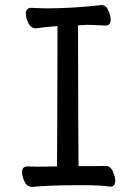

<svg xmlns="http://www.w3.org/2000/svg" viewBox="-20 -726 540 758"><path d="M107 12Q87 12 77 -9Q67 -30 67 -45Q67 -69 88 -69L128 -68L205 -69Q206 -107 207 -623Q159 -620 122 -614Q102 -614 92 -635Q82 -656 82 -671Q82 -695 103 -695Q110 -695 128.5 -694Q147 -693 167 -693Q264 -693 381 -706Q398 -706 407.5 -685Q417 -664 417 -649Q417 -625 397 -625Q340 -628 325 -628L288 -626Q289 -152 290 -70Q384 -70 397 -71Q416 -71 425.5 -49Q435 -27 435 -12Q435 11 415 11Q380 5 304 5Q172 5 107 12Z"/></svg>

Font: \eiw{I[½ {O¿rH
Style: Bold
Weight: 700
Designer: LXGW / Fontworks Inc.
Foundry: LXGW / Fontworks Inc.
Version: Version 1.320;February 9, 2024